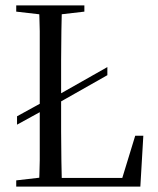

<svg xmlns="http://www.w3.org/2000/svg" viewBox="-20 -690 583 710"><path d="M377 -442 167 -323V-293L377 -412ZM165 -327 43 -260V-229L165 -296ZM40 0H175V-36H153L40 -23ZM124 0H209Q208 -43 207 -96Q206 -148 206 -204V-308V-360V-467Q206 -522 207 -575Q208 -627 209 -670H124Q126 -627 127 -575Q127 -522 127 -467V-360V-314V-206Q127 -149 127 -97Q126 -44 124 0ZM166 0H499L510 -188H480L427 -15L465 -32H166ZM40 -647 153 -634H180L292 -647V-670H40Z"/></svg>

Font: Source Serif 4 48pt
Style: Regular
Weight: 400
Designer: Frank Grie√ühammer
Foundry: Adobe Systems Incorporated
Version: Version 4.004;hotconv 1.0.116;makeotfexe 2.5.65601